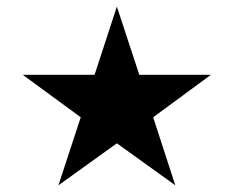

<svg xmlns="http://www.w3.org/2000/svg" viewBox="-20 -698 701 576"><path d="M263.7 -473.6 330.6 -678.2 397.9 -473.6H612.8L439.5 -346.2L505.9 -142.1L330.6 -268.1L155.3 -142.1L222.2 -346.2L48.3 -473.6Z"/></svg>

Font: Vazirmatn UI Black
Style: Regular
Weight: 900
Designer: Saber Rastikerdar
Foundry: Saber Rastikerdar
Version: Version 33.003